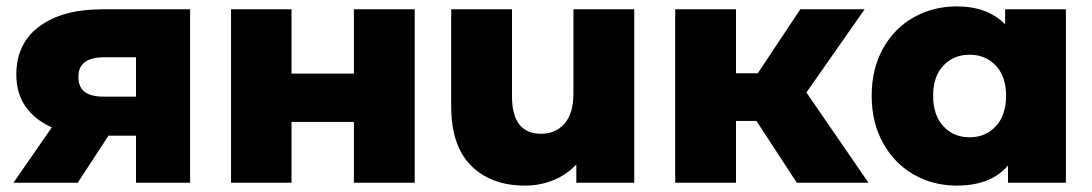

<svg xmlns="http://www.w3.org/2000/svg" viewBox="-20 -571 3412 600"><path d="M574 -542V0H405V-147H319L223 0H22L142 -173Q88 -197 59.5 -238.5Q31 -280 31 -338Q31 -435 103 -488.5Q175 -542 301 -542ZM225 -331Q225 -299 244.5 -284Q264 -269 304 -269H405V-392H305Q225 -392 225 -331Z M702 -542H891V-341H1086V-542H1276V0H1086V-190H891V0H702Z M1962 -542V0H1781V-57Q1751 -25 1709.5 -8Q1668 9 1621 9Q1515 9 1452.5 -53Q1390 -115 1390 -239V-542H1580V-270Q1580 -153 1671 -153Q1716 -153 1744 -184.5Q1772 -216 1772 -281V-542Z M2344 -193H2280V0H2090V-542H2280V-342H2348L2481 -542H2682L2500 -282L2694 0H2470Z M3311 -542V0H3130V-54Q3077 9 2970 9Q2896 9 2835.5 -25.5Q2775 -60 2739.5 -124Q2704 -188 2704 -272Q2704 -356 2739.5 -419.5Q2775 -483 2835.5 -517Q2896 -551 2970 -551Q3066 -551 3121 -495V-542ZM3124 -272Q3124 -332 3092 -366Q3060 -400 3010 -400Q2960 -400 2928 -366Q2896 -332 2896 -272Q2896 -211 2928 -176.5Q2960 -142 3010 -142Q3060 -142 3092 -176.5Q3124 -211 3124 -272Z"/></svg>

Font: Montserrat Alternates ExtraBold
Style: Regular
Weight: 800
Designer: Julieta Ulanovsky
Foundry: Julieta Ulanovsky
Version: Version 7.200